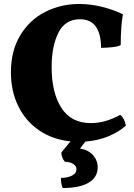

<svg xmlns="http://www.w3.org/2000/svg" viewBox="-20 -705 674 967"><path d="M472 138Q472 188 426.5 215Q381 242 296 242Q287 224 287 191Q320 191 342.5 179.5Q365 168 365 147Q365 131 348.5 120.5Q332 110 307 110Q289 89 289 63L335 7Q245 -2 177 -48.5Q109 -95 72 -170.5Q35 -246 35 -341Q35 -450 82.5 -528Q130 -606 208.5 -645.5Q287 -685 379 -685Q433 -685 490 -671.5Q547 -658 599 -633Q588 -570 588 -478Q576 -471 546 -467.5Q516 -464 489 -464Q488 -608 383 -608Q308 -608 274 -540Q240 -472 240 -367Q240 -239 289 -162Q338 -85 438 -85Q511 -85 586 -127Q607 -109 614 -72Q579 -41 527 -19Q475 3 410 8L383 43Q425 50 448.5 76.5Q472 103 472 138Z"/></svg>

Font: Vollkorn SC Black
Style: Regular
Weight: 900
Designer: Friedrich Althausen
Foundry: Friedrich Althausen
Version: Version 4.015